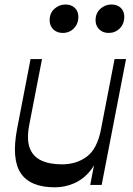

<svg xmlns="http://www.w3.org/2000/svg" viewBox="-20 -809 584 840"><path d="M220.4 10.5Q112.4 10.5 71 -51Q29.7 -112.6 54.7 -244.9L113.7 -550.5H163.8L107.8 -261.8Q96.1 -200.3 109.7 -162.5Q123.3 -124.8 159.7 -107.4Q196 -90 251.1 -90Q314.9 -90 360.3 -124.1Q405.6 -158.3 422.1 -244.1L416.9 -160.4Q406 -101 376.1 -63.3Q346.1 -25.6 305.5 -7.6Q264.8 10.5 220.4 10.5ZM374.7 0 481.3 -550.5H531.4L424.8 0ZM254.4 -664.9Q229.2 -664.9 213.2 -680.5Q197.2 -696.1 197.2 -720.6Q197.2 -751.5 218 -770.4Q238.7 -789.3 266.6 -789.3Q291.4 -789.3 307.1 -774.8Q322.8 -760.4 322.8 -735.6Q322.8 -704.6 303 -684.7Q283.3 -664.9 254.4 -664.9ZM455.3 -664.9Q430.1 -664.9 414.1 -680.5Q398.1 -696.1 398.1 -720.6Q398.1 -751.5 419 -770.4Q439.9 -789.3 467.4 -789.3Q492.6 -789.3 508.2 -774.8Q523.7 -760.4 523.7 -735.6Q523.7 -704.6 503.9 -684.7Q484.1 -664.9 455.3 -664.9Z"/></svg>

Font: Savate ExtraLight
Style: Italic
Weight: 200
Italic angle: -11°
Designer: Max Esnée
Foundry: Plomb Type
Version: Version 2.000